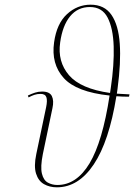

<svg xmlns="http://www.w3.org/2000/svg" viewBox="-20 -790 573 820"><path d="M223 10Q192 10 168 -3.5Q144 -17 134 -48.5Q124 -80 135 -132L177 -332Q183 -361 178 -375Q173 -389 153 -389Q139 -389 127 -385Q115 -381 102 -374L99 -382Q116 -390 130 -394.5Q144 -399 160 -399Q192 -399 201.5 -379.5Q211 -360 204 -328L163 -132Q152 -77 159 -48.5Q166 -20 184.5 -10Q203 0 225 0Q307 0 362.5 -92.5Q418 -185 448 -382Q306 -397 252 -457Q198 -517 211 -609Q222 -689 266 -729.5Q310 -770 367 -770Q426 -770 456 -726.5Q486 -683 491.5 -603Q497 -523 482 -411Q480 -400 479 -390Q505 -388 533 -387L531 -377Q503 -377 477 -379Q446 -186 380.5 -88Q315 10 223 10ZM237 -609Q225 -527 274.5 -469Q324 -411 450 -393Q452 -403 453 -413Q468 -514 465.5 -592Q463 -670 439.5 -715Q416 -760 364 -760Q312 -760 279.5 -720.5Q247 -681 237 -609Z"/></svg>

Font: Noto Serif Display ExtraCondensed Thin
Style: Italic
Weight: 100
Width: 2
Italic angle: -12°
Designer: Monotype Design Team
Foundry: Monotype Imaging Inc.
Version: Version 2.009